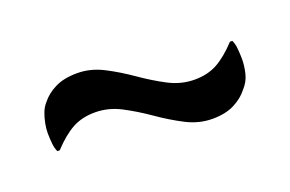

<svg xmlns="http://www.w3.org/2000/svg" viewBox="-44 -528 688 456"><g transform="rotate(-20 300.0 -300.0)"><path d="M425 -296Q458 -296 482.5 -309.5Q507 -323 534 -352H540Q542 -348 543.5 -342.5Q545 -337 545.5 -331Q546 -325 546.5 -318Q547 -311 547 -304Q547 -287 542.5 -268Q538 -249 524 -234Q511 -217 488.5 -205.5Q466 -194 433 -194Q399 -194 367 -210.5Q335 -227 303.5 -249Q272 -271 240.5 -287.5Q209 -304 175 -304Q142 -304 117.5 -290.5Q93 -277 66 -248H60Q58 -252 56.5 -257.5Q55 -263 54.5 -269Q54 -275 53.5 -281.5Q53 -288 53 -295Q53 -307 55.5 -320Q58 -333 62.5 -345Q67 -357 75 -366Q89 -384 111.5 -395Q134 -406 167 -406Q201 -406 233 -389.5Q265 -373 296.5 -351Q328 -329 359.5 -312.5Q391 -296 425 -296Z"/></g></svg>

Font: Recursive Monospace Casual
Style: Regular
Weight: 400
Version: Version 1.047